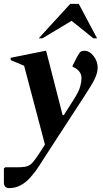

<svg xmlns="http://www.w3.org/2000/svg" viewBox="-42 -727 527 987"><path d="M6 240Q-22 240 -22 211V139L-15 133H41Q68 133 85 130.5Q102 128 114 119Q126 110 140 90.5Q154 71 175 38L189 16L82 -389L13 -418V-430L192 -466H195L280 -135H286L340 -220Q364 -258 370.5 -283Q377 -308 377 -324Q377 -342 369 -354.5Q361 -367 347 -376L331 -384V-389L356 -438Q366 -456 372.5 -461Q379 -466 392 -466Q418 -466 439 -439Q460 -412 460 -380Q460 -351 443.5 -318.5Q427 -286 390 -230L189 79Q174 102 164.5 117.5Q155 133 144.5 147.5Q134 162 116 183Q66 240 6 240ZM157 -530 319 -707H363L457 -530H438L326 -620L176 -530Z"/></svg>

Font: Spectral
Style: Bold Italic
Weight: 700
Italic angle: -10°
Designer: Jean-Baptiste Levee
Foundry: Production Type
Version: Version 2.001